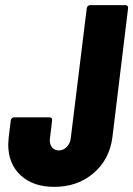

<svg xmlns="http://www.w3.org/2000/svg" viewBox="-20 -720 519 748"><path d="M12 -158Q12 -166 14 -186L22 -251Q23 -256 26.5 -259.5Q30 -263 35 -263H173Q178 -263 181 -259.5Q184 -256 183 -251L175 -184L174 -174Q174 -156 183.5 -145Q193 -134 209 -134Q227 -134 240.5 -148Q254 -162 256 -184L318 -688Q319 -693 322.5 -696.5Q326 -700 331 -700H469Q474 -700 477 -696.5Q480 -693 479 -688L418 -186Q407 -99 344.5 -45.5Q282 8 191 8Q109 8 60.5 -37Q12 -82 12 -158Z"/></svg>

Font: Barlow Condensed ExtraBold
Style: Italic
Weight: 800
Width: 3
Italic angle: -7°
Designer: Jeremy Tribby
Foundry: Tribby Type
Version: Version 1.408